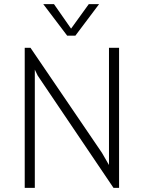

<svg xmlns="http://www.w3.org/2000/svg" viewBox="-20 -912 698 932"><path d="M411 -892H461L346 -739H306L190 -892H242L325 -773ZM100 0V-680H128L475 -170L509 -111V-680H558V0H531L163 -545L149 -574V0Z"/></svg>

Font: Palanquin Thin
Style: Regular
Weight: 250
Designer: Pria Ravichandran
Version: Version 1.001